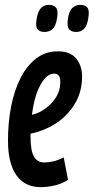

<svg xmlns="http://www.w3.org/2000/svg" viewBox="-20 -763 387 793"><path d="M261 -20Q236 -4 206 3Q176 10 149 10Q82 10 47.5 -39.5Q13 -89 13 -182Q13 -257 26 -323.5Q39 -390 65 -441Q91 -492 129.5 -521.5Q168 -551 219 -551Q270 -551 294.5 -521.5Q319 -492 319 -446Q319 -373 277 -316Q235 -259 169 -231Q138 -217 106 -211Q106 -206 106 -200Q106 -140 120.5 -116Q135 -92 162 -92Q180 -92 200 -96.5Q220 -101 243 -113ZM204 -459Q173 -459 147.5 -413.5Q122 -368 112 -289Q133 -294 151 -304Q187 -325 208 -356Q229 -387 229 -424Q229 -444 222 -451.5Q215 -459 204 -459ZM294 -631Q276 -631 266 -641.5Q256 -652 260 -683Q265 -717 278.5 -730Q292 -743 312 -743Q331 -743 340.5 -732Q350 -721 345 -690Q340 -656 327 -643.5Q314 -631 294 -631ZM164 -631Q145 -631 135.5 -641.5Q126 -652 131 -683Q136 -716 149 -729.5Q162 -743 182 -743Q201 -743 211 -732Q221 -721 216 -690Q211 -656 197.5 -643.5Q184 -631 164 -631Z"/></svg>

Font: Georama Extra Condensed SemiBold
Style: Italic
Weight: 600
Width: 2
Italic angle: -9°
Designer: Jean-Baptiste Levee
Foundry: Production Type
Version: Version 1.000